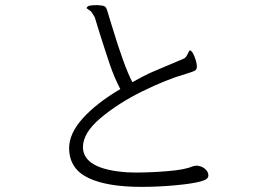

<svg xmlns="http://www.w3.org/2000/svg" viewBox="-20 -735 1040 750"><path d="M794 -50Q794 -42 787.5 -36.5Q781 -31 763 -26Q729 -17 662.5 -11Q596 -5 533 -5Q398 -5 325 -40Q252 -75 250 -153V-156Q250 -214 304 -273.5Q358 -333 450 -387Q427 -431 410.5 -479Q394 -527 371 -600L350 -668Q347 -673 343 -679.5Q339 -686 335 -691Q332 -693 325 -698Q318 -703 318 -703L319 -705Q321 -711 331 -713Q341 -715 361 -715Q381 -714 388 -710.5Q395 -707 399 -693L417 -634Q465 -475 497 -414Q541 -439 577.5 -455Q614 -471 672 -495L696 -505Q706 -509 712.5 -523Q719 -537 721 -538H722Q730 -538 739.5 -514.5Q749 -491 749 -475Q749 -464 742 -459.5Q735 -455 705 -446Q631 -425 536.5 -378.5Q442 -332 373 -274Q304 -216 304 -160V-158Q307 -74 475 -62L508 -61Q569 -61 635.5 -66.5Q702 -72 732 -85L745 -88Q765 -88 779.5 -76.5Q794 -65 794 -50Z"/></svg>

Font: JyunsaiKaai Light
Style: Regular
Weight: 300
Designer: Fontworks Inc.
Version: Version 0.030;April 7, 2024;FontCreator 14.0.0.2901 64-bit